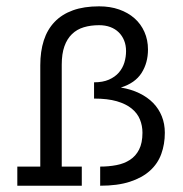

<svg xmlns="http://www.w3.org/2000/svg" viewBox="-20 -592 584 612"><path d="M240.7 -61V0H35.2V-61H108.4V-383.8Q108.4 -428.2 119.6 -463.1Q130.9 -498 154.1 -522.2Q177.2 -546.4 212.4 -559.1Q247.6 -571.8 295.9 -571.8Q331.1 -571.8 359.6 -561.8Q388.2 -551.8 408.7 -533.7Q429.2 -515.6 440.4 -490.2Q451.7 -464.8 451.7 -434.1Q451.7 -391.6 431.2 -359.4Q410.6 -327.1 365.2 -313Q397.9 -307.6 424.1 -294.9Q450.2 -282.2 468.3 -263.7Q486.3 -245.1 495.8 -221.2Q505.4 -197.3 505.4 -168.9Q505.4 -132.3 494.1 -101.3Q482.9 -70.3 458 -47.9Q433.1 -25.4 394 -12.7Q355 0 299.3 0V-61Q326.7 -61 351.1 -65.7Q375.5 -70.3 394 -82.3Q412.6 -94.2 423.3 -115.2Q434.1 -136.2 434.1 -168.9Q434.1 -191.4 426 -211.2Q418 -231 399.9 -245.8Q381.8 -260.7 352.3 -269.3Q322.8 -277.8 279.8 -277.8V-329.6Q307.6 -329.6 327.1 -338.1Q346.7 -346.7 358.9 -360.8Q371.1 -375 376.5 -392.8Q381.8 -410.6 381.8 -429.2Q381.8 -447.8 375.7 -462.9Q369.6 -478 358.4 -489Q347.2 -500 331.3 -505.9Q315.4 -511.7 295.9 -511.7Q269 -511.7 247.1 -505.1Q225.1 -498.5 209.5 -483.4Q193.8 -468.3 185.3 -444.3Q176.8 -420.4 176.8 -385.7V-61Z"/></svg>

Font: Rokkitt
Style: Regular
Weight: 400
Version: Version 1.2; ttfautohint (v1.5) -l 7 -r 28 -G 50 -x 13 -D la